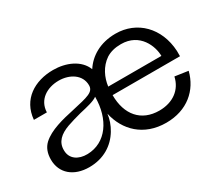

<svg xmlns="http://www.w3.org/2000/svg" viewBox="-83 -600 897 782"><g transform="rotate(-30 365.5 -209.0)"><path d="M148 0C216 0 266 -33 295 -81C309 -104 317 -128 320 -152C339 -66 404 0 510 0C609 0 674 -58 694 -138L632 -147C620 -91 574 -57 510 -57C425 -57 376 -115 376 -207H693V-232C687 -343 612 -418 511 -418C438 -418 386 -385 357 -340C337 -392 277 -417 217 -417C130 -417 56 -372 48 -280H109C111 -339 161 -368 215 -368C267 -368 313 -339 313 -290C313 -258 282 -252 207 -235C151 -223 90 -208 54 -175C36 -158 27 -135 27 -105C27 -41 75 0 148 0ZM378 -246C383 -286 402 -327 439 -352C458 -364 481 -370 509 -370C598 -370 628 -291 628 -246ZM168 -50C125 -49 92 -71 92 -111C91 -151 118 -174 159 -189C180 -196 202 -203 226 -209C261 -217 296 -225 311 -237C311 -131 256 -52 168 -50Z"/></g></svg>

Font: OSH Darker Grotesque Medium
Style: Regular
Weight: 500
Designer: Gabriel Lam
Foundry: TypeRant
Version: Version 1.000;Glyphs 3.1.1 (3148)